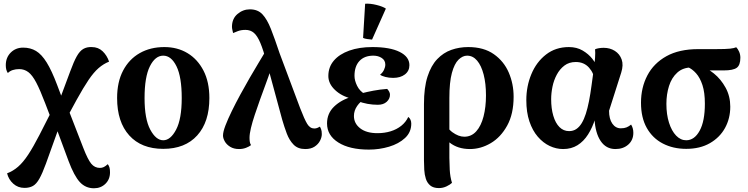

<svg xmlns="http://www.w3.org/2000/svg" viewBox="-20 -783 4003 1028"><path d="M483 225Q438 225 407.5 192Q377 159 347 79L277 -110L253 -149L222 -230Q195 -301 174 -341Q153 -381 131.5 -397Q110 -413 83 -413Q64 -413 48.5 -408Q33 -403 22 -392Q16 -401 13.5 -411Q11 -421 11 -434Q11 -475 37.5 -501.5Q64 -528 104 -528Q143 -528 173 -510Q203 -492 230 -448.5Q257 -405 286 -328L320 -238L346 -197L426 9Q450 71 468.5 93.5Q487 116 515 116Q526 116 535.5 111.5Q545 107 557 96Q564 105 566.5 115Q569 125 569 140Q569 177 544.5 201Q520 225 483 225ZM111 223Q76 223 51 200.5Q26 178 18 145Q50 133 77 109.5Q104 86 131 45Q158 4 191 -60L272 -219L305 -127L226 93Q207 145 191 173.5Q175 202 156.5 212.5Q138 223 111 223ZM333 -143 287 -216 356 -401Q375 -453 391 -481.5Q407 -510 426 -521Q445 -532 471 -531Q506 -531 529.5 -508.5Q553 -486 564 -453Q534 -441 508 -418.5Q482 -396 454.5 -355.5Q427 -315 390 -248Z M854 14Q737 14 672 -58Q607 -130 607 -258Q607 -344 639 -405Q671 -466 728 -498.5Q785 -531 860 -531Q930 -531 984 -498.5Q1038 -466 1069.5 -405Q1101 -344 1101 -258Q1101 -130 1036 -58Q971 14 854 14ZM854 -32Q893 -32 923 -89Q953 -146 953 -258Q953 -371 925 -428Q897 -485 854 -485Q811 -485 782.5 -428Q754 -371 754 -258Q754 -146 784.5 -89Q815 -32 854 -32Z M1614 15Q1575 15 1552 -8.5Q1529 -32 1515.5 -68Q1502 -104 1491 -142L1408 -448Q1390 -515 1374 -553Q1358 -591 1339.5 -607Q1321 -623 1294 -623Q1272 -623 1254 -616.5Q1236 -610 1228 -606Q1227 -611 1224.5 -621.5Q1222 -632 1222 -639Q1222 -683 1251.5 -708Q1281 -733 1318 -733Q1360 -733 1385 -706.5Q1410 -680 1430.5 -628Q1451 -576 1477 -498L1587 -204Q1610 -144 1625 -119.5Q1640 -95 1663 -95Q1672 -95 1680 -98.5Q1688 -102 1693 -105Q1695 -102 1699 -92Q1703 -82 1703 -65Q1703 -48 1693.5 -29.5Q1684 -11 1664.5 2Q1645 15 1614 15ZM1260 15Q1232 15 1212.5 3Q1193 -9 1183.5 -26Q1174 -43 1174 -57Q1174 -77 1187 -111Q1200 -145 1221 -188Q1242 -231 1267 -277Q1292 -323 1317.5 -367Q1343 -411 1364.5 -446.5Q1386 -482 1399 -504L1449 -474Q1442 -447 1430 -410.5Q1418 -374 1402.5 -332.5Q1387 -291 1372 -249Q1357 -207 1344 -168Q1331 -129 1323.5 -97.5Q1316 -66 1316 -45Q1316 -33 1317.5 -23.5Q1319 -14 1324 -6Q1314 2 1297 8.5Q1280 15 1260 15Z M1955 18Q1852 18 1791.5 -20Q1731 -58 1731 -122Q1731 -176 1769 -212.5Q1807 -249 1867 -266L1866 -254Q1810 -267 1774 -301Q1738 -335 1738 -376Q1738 -424 1767.5 -458.5Q1797 -493 1850 -512Q1903 -531 1974 -531Q2068 -531 2120 -505Q2172 -479 2172 -434Q2172 -403 2148 -384.5Q2124 -366 2085 -366Q2063 -366 2043.5 -371Q2024 -376 2015 -383Q2029 -394 2036 -409Q2043 -424 2043 -437Q2043 -460 2024 -472.5Q2005 -485 1979 -485Q1931 -485 1904.5 -456.5Q1878 -428 1878 -377Q1878 -352 1892 -323.5Q1906 -295 1934 -279L1932 -251Q1910 -241 1892.5 -216Q1875 -191 1875 -162Q1875 -122 1908.5 -96Q1942 -70 2001 -70Q2039 -70 2071.5 -80Q2104 -90 2128.5 -109.5Q2153 -129 2166 -157Q2174 -151 2178 -141.5Q2182 -132 2182 -121Q2182 -75 2148.5 -44Q2115 -13 2063 2.5Q2011 18 1955 18ZM2003 -222Q1975 -222 1947.5 -227Q1920 -232 1895 -242L1914 -283Q1945 -291 1979.5 -297.5Q2014 -304 2053 -307Q2068 -291 2068 -276Q2068 -254 2050.5 -238Q2033 -222 2003 -222ZM1972 -571Q1960 -572 1946 -574Q1932 -576 1924 -580L1935 -763Q1962 -765 1996 -756.5Q2030 -748 2046 -737Z M2330 224Q2300 224 2283.5 210Q2267 196 2260 174Q2253 152 2251.5 126Q2250 100 2250 76V-226Q2250 -314 2269 -373Q2288 -432 2321 -466.5Q2354 -501 2396.5 -516Q2439 -531 2487 -531Q2570 -531 2624 -493Q2678 -455 2704 -394.5Q2730 -334 2730 -265Q2730 -173 2695.5 -110.5Q2661 -48 2607.5 -16.5Q2554 15 2496 15Q2431 15 2387.5 -19.5Q2344 -54 2308 -109L2346 -164Q2368 -100 2401.5 -75.5Q2435 -51 2466 -51Q2504 -51 2530 -80Q2556 -109 2569 -159.5Q2582 -210 2582 -272Q2582 -336 2569.5 -384Q2557 -432 2534.5 -458.5Q2512 -485 2481 -485Q2457 -485 2435 -463.5Q2413 -442 2399.5 -392.5Q2386 -343 2386 -258V63Q2386 87 2388 125.5Q2390 164 2400 196Q2391 205 2371.5 214.5Q2352 224 2330 224Z M2995 15Q2958 15 2923 -1.5Q2888 -18 2859.5 -51Q2831 -84 2814.5 -133Q2798 -182 2798 -247Q2798 -321 2825 -386Q2852 -451 2903.5 -491Q2955 -531 3026 -531Q3068 -531 3099.5 -512.5Q3131 -494 3151.5 -468Q3172 -442 3179 -417L3162 -352Q3161 -390 3134 -420.5Q3107 -451 3063 -451Q3027 -451 3002 -432Q2977 -413 2961 -383Q2945 -353 2938 -318.5Q2931 -284 2931 -252Q2931 -202 2942.5 -163Q2954 -124 2975.5 -102.5Q2997 -81 3027 -81Q3049 -81 3065.5 -92Q3082 -103 3094.5 -123.5Q3107 -144 3116.5 -173.5Q3126 -203 3133.5 -241Q3141 -279 3147 -324L3159 -412Q3164 -444 3166 -473Q3168 -502 3166 -519Q3174 -523 3187 -525Q3200 -527 3212 -527Q3246 -527 3272 -510.5Q3298 -494 3308.5 -464.5Q3319 -435 3306 -394L3241 -190Q3241 -146 3258.5 -121Q3276 -96 3304 -96Q3322 -96 3334.5 -101Q3347 -106 3359 -116Q3371 -97 3371 -72Q3371 -33 3344 -9Q3317 15 3275 15Q3225 15 3196 -28Q3167 -71 3163 -148H3167Q3152 -100 3128.5 -63Q3105 -26 3072 -5.5Q3039 15 2995 15Z M3654 14Q3584 14 3529 -14.5Q3474 -43 3443 -98Q3412 -153 3412 -233Q3412 -314 3446 -379Q3480 -444 3548 -482Q3616 -520 3719 -520H3812Q3867 -520 3889 -522.5Q3911 -525 3922 -530Q3931 -521 3937.5 -506Q3944 -491 3944 -474Q3944 -434 3924.5 -420Q3905 -406 3855 -406H3732L3685 -422Q3637 -422 3606.5 -394.5Q3576 -367 3562 -322.5Q3548 -278 3548 -227Q3548 -170 3562 -126Q3576 -82 3600 -57Q3624 -32 3654 -32Q3698 -32 3726 -83Q3754 -134 3754 -228Q3754 -288 3741 -327.5Q3728 -367 3707 -390.5Q3686 -414 3662 -424L3726 -430Q3765 -420 3802.5 -389.5Q3840 -359 3865 -313.5Q3890 -268 3890 -212Q3890 -149 3862 -98Q3834 -47 3781 -16.5Q3728 14 3654 14Z"/></svg>

Font: Arima Thin
Style: Regular
Weight: 100
Designer: Joana Correia and Natanael Gama
Foundry: NDISCOVER
Version: Version 1.101;gftools[0.9.23]